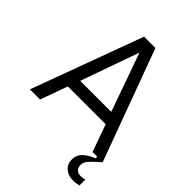

<svg xmlns="http://www.w3.org/2000/svg" viewBox="-274 -893 1242 1242"><g transform="rotate(45 347.0 -271.5)"><path d="M107 0H14L295 -763H399L680 0H587L520 -187H174ZM347 -669 205 -269H489ZM526 128Q526 91 551 64Q576 37 630 15V0H680Q670 10 654 24Q617 58 604 75Q591 92 591 115Q591 138 605 151.5Q619 165 644 165Q663 165 680 159V213Q652 220 629 220Q583 220 554.5 195Q526 170 526 128Z"/></g></svg>

Font: Open Sauce One
Style: Regular
Weight: 400
Designer: Alfredo Marco Pradil
Foundry: Creative Sauce Fz LLC
Version: Version 1.477